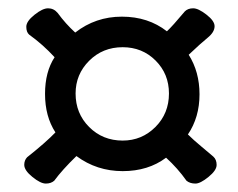

<svg xmlns="http://www.w3.org/2000/svg" viewBox="-20 -556 570 460"><path d="M273.9 -219.2Q319.8 -219.2 352.3 -251.7Q384.8 -284.2 384.8 -332Q384.8 -378.9 352.8 -410.9Q320.8 -442.9 273.9 -442.9Q226.1 -442.9 193.6 -410.4Q161.1 -377.9 161.1 -332Q161.1 -284.2 193.6 -251.7Q226.1 -219.2 273.9 -219.2ZM448.2 -116.2Q435.1 -116.2 426.8 -123Q405.8 -152.8 377.9 -178.2Q335 -146 273.9 -146Q211.9 -146 163.1 -182.1Q128.9 -148.9 109.9 -123Q102.1 -116.2 89.8 -116.2Q77.1 -116.2 57.6 -132.1Q38.1 -147.9 38.1 -161.1Q38.1 -171.9 44.9 -179.2Q89.8 -214.8 112.8 -238.8Q87.9 -276.9 87.9 -331.1Q87.9 -383.8 110.8 -418.9Q83 -449.2 49.8 -473.1Q43 -479 43 -491.9Q43 -504.9 62.5 -520.5Q82 -536.1 95.2 -536.1Q108.9 -536.1 118.2 -524.9Q137.2 -499 160.2 -478Q209 -516.1 272 -516.1Q335 -516.1 379.9 -481Q393.1 -493.2 422.9 -528.8Q430.2 -536.1 442.9 -536.1Q455.1 -536.1 474.6 -521Q494.1 -505.9 494.1 -493.2Q494.1 -479 477.5 -465.6Q460.9 -452.1 432.1 -424.8Q458 -383.8 458 -330.1Q458 -274.9 430.2 -233.9Q442.9 -221.2 462.9 -204.6Q482.9 -188 491 -180.9Q499 -173.8 499 -160.9Q499 -147.9 479.5 -132.1Q460 -116.2 448.2 -116.2Z"/></svg>

Font: LXGW WenKai Screen
Style: Regular
Weight: 400
Designer: LXGW / Fontworks Inc.
Foundry: LXGW / Fontworks Inc.
Version: Version 1.510;January 18,2025